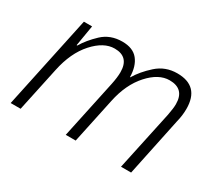

<svg xmlns="http://www.w3.org/2000/svg" viewBox="-105 -748 1070 954"><g transform="rotate(30 429.5 -271.0)"><path d="M30 0H87L141 -253Q164 -363 222.5 -428Q281 -493 343 -493Q426 -493 426 -405Q426 -376 417 -333L346 0H403L458 -259Q480 -364 538 -428.5Q596 -493 658 -493Q744 -493 744 -405Q744 -383 736 -341L663 0H721L791 -334Q796 -354 798.5 -373Q801 -392 801 -411Q801 -542 674 -542Q606 -542 557 -498Q508 -454 481 -408H479Q478 -470 449 -506Q420 -542 359 -542Q290 -542 244.5 -499Q199 -456 174 -413H170L190 -532H143Z"/></g></svg>

Font: Noto Sans UI Light
Style: Italic
Weight: 300
Italic angle: -12°
Designer: Monotype Design Team
Foundry: Monotype Imaging Inc.
Version: Version 1.901